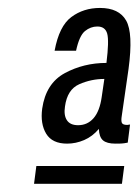

<svg xmlns="http://www.w3.org/2000/svg" viewBox="-20 -713 343 476"><path d="M288 -301.4H70.1L64.4 -257.4H282.3ZM115.4 -587.3H168.6Q176.6 -624.4 190.6 -635.9Q204.6 -647.3 221.3 -647.3Q240.9 -647.3 245.8 -629.5Q250.7 -611.7 243.9 -557Q187.4 -557 140.5 -531.6Q93.6 -506.1 84.6 -443.7Q79.6 -406.1 94.5 -381.5Q109.4 -356.9 146.4 -356.9Q168 -356.9 188.7 -365.8Q209.4 -374.7 225.1 -393.4Q225.9 -373.1 235.4 -365Q244.9 -356.9 266.1 -356.9Q272.9 -356.9 279.9 -357.1Q287 -357.4 296.7 -359.4L302.4 -404.3Q295.4 -403.3 295.4 -403.3Q284.4 -403.3 282.1 -408.5Q279.9 -413.7 281.9 -425.9L298.7 -542.3Q310.6 -630.9 292.7 -662.1Q274.9 -693.3 227.9 -693.3Q187.1 -693.3 156.9 -670.8Q126.6 -648.3 115.4 -587.3ZM238.7 -517.3 232.1 -472.3Q227.1 -437.3 211.9 -419.9Q196.7 -402.6 173.6 -402.6Q154 -402.6 145.9 -414.9Q137.7 -427.3 141.1 -449Q146.7 -491.1 176.5 -504.2Q206.3 -517.3 238.7 -517.3Z"/></svg>

Font: Secuela ExtLt
Style: Italic
Weight: 200
Italic angle: -8°
Designer: Fernando Haro
Foundry: deFharo
Version: Version 1.704